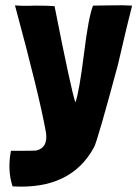

<svg xmlns="http://www.w3.org/2000/svg" viewBox="-20 -520 516 718"><path d="M262 -137Q276 -175 294 -318Q311 -458 328 -499L397 -500Q441 -501 474 -499Q459 -442 421 -278Q345 5 332 30Q246 190 27 177Q7 116 21 44Q113 44 115 43Q160 33 152 -24Q128 -160 36 -500Q60 -497 112 -499Q162 -499 184 -497Q247 -178 262 -137Z"/></svg>

Font: Londrina Solid
Style: Regular
Weight: 400
Designer: Marcelo Magalhaes
Foundry: Marcelo Magalh„es
Version: Version 1.001 2011